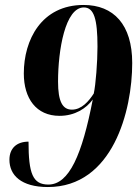

<svg xmlns="http://www.w3.org/2000/svg" viewBox="-20 -744 560 774"><path d="M173 10C435 10 513 -298 513 -490C513 -645 438 -724 317 -724C147 -724 76 -583 76 -448C76 -347 126 -277 220 -277C282 -277 328 -307 354 -343C311 -121 259 0 175 0C112 0 95 -44 95 -173C47 -173 18 -146 18 -100C18 -38 65 10 173 10ZM270 -302C232 -302 214 -335 214 -415C214 -543 243 -714 318 -714C359 -714 373 -667 373 -556C373 -494 366 -403 358 -367C338 -336 309 -302 270 -302Z"/></svg>

Font: Noto Serif Display Condensed ExtraBold
Style: Italic
Weight: 800
Width: 3
Italic angle: -12°
Designer: Monotype Design Team
Foundry: Monotype Imaging Inc.
Version: Version 2.009